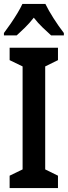

<svg xmlns="http://www.w3.org/2000/svg" viewBox="-21 -1008 345 977"><path d="M274 -51H28V-114L94 -146V-670L28 -702V-765H274V-702L209 -670V-146L274 -114ZM210 -988Q226 -955 251.5 -915Q277 -875 304 -840V-828H239Q220 -845 196 -868Q172 -891 151 -918Q129 -890 105 -866.5Q81 -843 64 -828H-1V-840Q15 -861 33.5 -888Q52 -915 68 -941.5Q84 -968 93 -988Z"/></svg>

Font: Noto Sans Tamil UI ExtraCondensed SemiBold
Style: Regular
Weight: 600
Width: 2
Designer: Jelle Bosma - Monotype Design Team
Foundry: Monotype Imaging Inc.
Version: Version 2.004; ttfautohint (v1.8.4.7-5d5b)